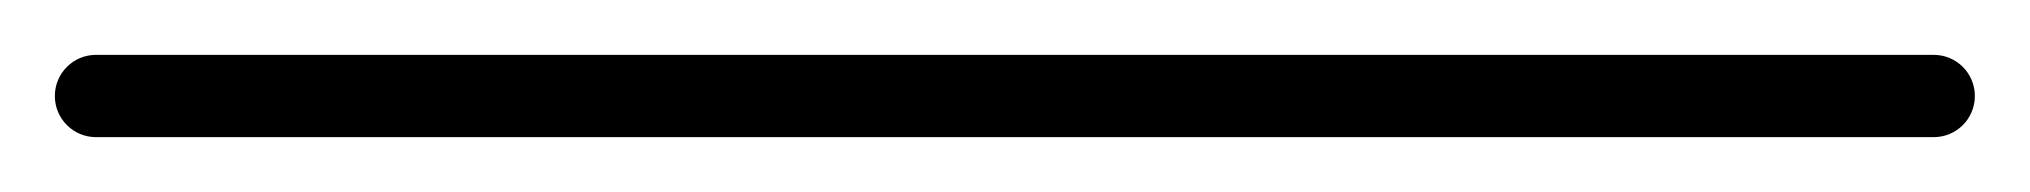

<svg xmlns="http://www.w3.org/2000/svg" viewBox="-35 -35 740 70"><path d="M0 -15C-8.3 -15 -15 -8.3 -15 0C-15 8.3 -8.3 15 0 15C223.3 15 446.7 15 670 15C678.3 15 685 8.3 685 0C685 -8.3 678.3 -15 670 -15C446.7 -15 223.3 -15 0 -15Z"/></svg>

Font: FRB American Cursive Just Baseline
Style: Italic
Weight: 400
Italic angle: -25°
Version: Version 2.0;Modular Font Editor K font №1